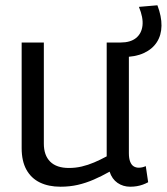

<svg xmlns="http://www.w3.org/2000/svg" viewBox="-20 -697 632 727"><path d="M209 10Q164 10 131 -6Q98 -22 80 -54.5Q62 -87 62 -136V-536H146V-153Q146 -109 170 -85Q194 -61 241 -61Q266 -61 289.5 -66.5Q313 -72 336.5 -82Q360 -92 384 -105V-536H468V-117Q468 -97 473 -84.5Q478 -72 486.5 -67Q495 -62 505 -62Q519 -62 532 -68L541 -7Q532 -2 521 2Q510 6 498 8Q486 10 473 10Q446 10 425 -4.5Q404 -19 395 -47Q365 -30 335 -17Q305 -4 274.5 3Q244 10 209 10ZM429 -481V-536H436Q474 -536 495 -553Q516 -570 519.5 -600Q523 -630 506 -671L576 -677Q592 -635 591.5 -599.5Q591 -564 574 -537.5Q557 -511 524.5 -496Q492 -481 444 -481Z"/></svg>

Font: Georama ExtraCondensed Thin
Style: Regular
Weight: 400
Version: Version 1.001